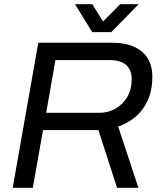

<svg xmlns="http://www.w3.org/2000/svg" viewBox="-20 -888 767 908"><path d="M40.1 0 161.1 -686H506.8Q572.8 -686 615.4 -666.1Q658.1 -646.3 679.3 -610.6Q700.5 -574.9 700.5 -526.9Q700.5 -462.4 679.3 -415Q658.1 -367.5 621.9 -336.5Q585.8 -305.6 538.9 -289.3L634.6 0H533.4L445.5 -272.8H183.4L135.2 0ZM198.4 -354.4H448.5Q490.6 -354.4 525.5 -373.8Q560.5 -393.3 581.6 -429.1Q602.8 -464.8 602.8 -514.5Q602.8 -557.1 576.8 -580.5Q550.9 -603.9 498.6 -603.9H242.2ZM635.6 -868 506.1 -736H416.2L334.8 -868H416.4L484.6 -758.9L440.6 -759.4L548.3 -868Z"/></svg>

Font: Archivo Variable SemiBold
Style: Italic
Weight: 600
Italic angle: -10°
Designer: Hector Gatti
Foundry: Omnibus-Type
Version: Version 2.001